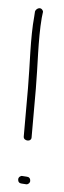

<svg xmlns="http://www.w3.org/2000/svg" viewBox="-47 -658 210 633"><g transform="rotate(5 58.0 -341.0)"><path d="M37 -64C37 -56 42 -51 49 -51L64 -50C70 -49 77 -55 77 -62C77 -70 72 -75 65 -75L50 -76C44 -77 37 -71 37 -64ZM43 -206C43 -198 50 -194 57 -194C64 -194 69 -198 69 -205V-366C69 -439 62 -529 68 -601L70 -618C71 -622 70 -624 68 -627C60 -638 46 -629 44 -620L43 -604C36 -532 43 -441 43 -366Z"/></g></svg>

Font: Stray Cat
Style: Lt
Weight: 300
Version: Version 1.0